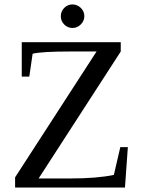

<svg xmlns="http://www.w3.org/2000/svg" viewBox="-20 -845 650 865"><path d="M48 -46 415 -613H293Q170 -613 127 -603L112 -500H78V-655H524V-613L154 -41H296Q417 -41 493 -57L522 -182H556L543 0H48ZM306 -825Q328 -825 344 -809.5Q360 -794 360 -772Q360 -751 344 -735Q328 -719 306 -719Q285 -719 269.5 -734.5Q254 -750 254 -772Q254 -794 269.5 -809.5Q285 -825 306 -825Z"/></svg>

Font: Libra Serif Modern
Style: Regular
Weight: 400
Designer: Stefan Peev, Context Ltd
Foundry: Stefan Peev, Context Ltd
Version: Version 1.000